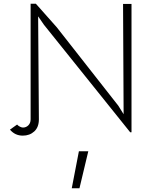

<svg xmlns="http://www.w3.org/2000/svg" viewBox="-20 -705 824 1022"><path d="M33 -15 71 -42Q77 -35 86.5 -30.5Q96 -26 102 -26Q119 -26 131 -38Q143 -50 143 -70V-685H171L282 -560L610 -142L638 -97L635 -684H680V-1H673L214 -573L183 -618L187 -70Q187 -28 162.5 -5.5Q138 17 101 17Q60 17 33 -15ZM400 100H450L403 297H362Z"/></svg>

Font: Bellota Light
Style: Regular
Weight: 300
Designer: Kemie Guaida
Foundry: Kemie Guaida
Version: Version 4.001